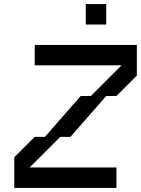

<svg xmlns="http://www.w3.org/2000/svg" viewBox="-20 -920 690 940"><path d="M425 -450H375L200 -250H150L50 -150V0H550V-100H125L275 -250H325L500 -450H550L650 -550V-700H150V-600H575ZM400 -800H500V-900H400Z"/></svg>

Font: LS-VG5000 Shifted
Style: Regular
Weight: 400
Designer: Justin Bihan, 2021
Foundry: Justin Bihan, 2021
Version: Version 1.000;Glyphs 3.1.2 (3151)